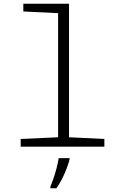

<svg xmlns="http://www.w3.org/2000/svg" viewBox="-20 -780 640 1021"><path d="M90 0V-41L289 -50V-710L104 -719V-760H347V-50L535 -41V0ZM248 212Q255 196 264.5 168.5Q274 141 281.5 111.5Q289 82 292 61H350V67Q342 100 323 143.5Q304 187 280 221H248Z"/></svg>

Font: Noto Sans Mono Light
Style: Regular
Weight: 300
Designer: Monotype Design Team
Foundry: Monotype Imaging Inc.
Version: Version 2.014; ttfautohint (v1.8.4.7-5d5b)